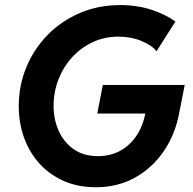

<svg xmlns="http://www.w3.org/2000/svg" viewBox="-20 -748 778 775"><path d="M366.7 7.8Q294.9 7.8 237.8 -17.3Q180.7 -42.5 139.9 -87.2Q99.1 -131.8 77.4 -191.4Q55.7 -251 55.7 -318.8Q55.7 -403.3 86.7 -477.5Q117.7 -551.8 173.1 -607.9Q228.5 -664.1 303.2 -695.8Q377.9 -727.5 464.4 -727.5Q535.6 -727.5 593.3 -708Q650.9 -688.5 688 -661.1L611.8 -541Q594.2 -564.5 551.8 -582.3Q509.3 -600.1 457 -600.1Q401.4 -600.1 353.8 -577.6Q306.2 -555.2 270.8 -516.4Q235.4 -477.5 215.8 -427Q196.3 -376.5 196.3 -320.8Q196.3 -265.1 217.3 -219Q238.3 -172.9 278.1 -145.3Q317.9 -117.7 375 -117.7Q429.2 -117.7 471.2 -142.8Q513.2 -168 539.1 -213.4Q564.9 -258.8 570.8 -319.8L631.3 -289.6H372.6L395 -405.3H725.6L703.6 -293Q687.5 -206.1 641.4 -138.2Q595.2 -70.3 525.1 -31.2Q455.1 7.8 366.7 7.8Z"/></svg>

Font: Reddit Sans
Style: Bold Italic
Weight: 700
Italic angle: -11.25°
Designer: Stephen Hutchings
Version: Version 1.013